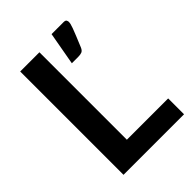

<svg xmlns="http://www.w3.org/2000/svg" viewBox="-215 -847 950 950"><g transform="rotate(-45 260.0 -372.0)"><path d="M504 -111V0H80.5V-723H215V-111ZM404 -744Q418 -744 421.2 -737.8Q424.5 -731.5 424.5 -725.5Q424.5 -721 422.8 -713.2Q421 -705.5 415.8 -690.8Q410.5 -676 401 -652.8Q391.5 -629.5 376.5 -593.5Q370 -579 360 -575Q350 -571 334 -571H290L321 -744Z"/></g></svg>

Font: Lato 2
Style: Bold
Weight: 700
Designer: Lukasz Dziedzic with Adam Twardoch and Botio Nikoltchev
Foundry: tyPoland Lukasz Dziedzic
Version: Version 2.015; 2015-08-06; http://www.latofonts.com/